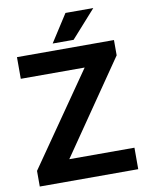

<svg xmlns="http://www.w3.org/2000/svg" viewBox="-97 -970 799 1039"><g transform="rotate(-10 302.5 -450.5)"><path d="M219 -118 569 -627V-711H36V-592H387L36 -86V0H577V-118ZM336 -901 239 -750H354L489 -901Z"/></g></svg>

Font: Asimov
Style: Regular
Weight: 500
Designer: Google
Version: Version 2.000980; 2014